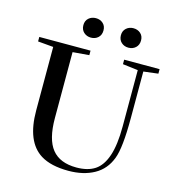

<svg xmlns="http://www.w3.org/2000/svg" viewBox="-123 -949 975 1066"><g transform="rotate(15 364.5 -416.0)"><path d="M512.2 -733.4Q487.8 -733.4 471.2 -748.8Q454.6 -764.2 454.6 -790Q454.6 -814.9 471.4 -830.1Q488.3 -845.2 512.2 -845.2Q537.1 -845.2 553.7 -830.3Q570.3 -815.4 570.3 -790Q570.3 -764.2 553.7 -748.8Q537.1 -733.4 512.2 -733.4ZM238.8 -790Q238.8 -815.4 255.6 -830.3Q272.5 -845.2 296.9 -845.2Q321.3 -845.2 337.9 -830.3Q354.5 -815.4 354.5 -790Q354.5 -763.7 337.9 -748.5Q321.3 -733.4 296.9 -733.4Q272.5 -733.4 255.6 -748.8Q238.8 -764.2 238.8 -790ZM367.2 13.2Q266.6 13.2 207.5 -23.4Q108.4 -85 108.4 -264.6V-629.4L19.5 -637.2V-663.1H314V-637.2L219.7 -629.4V-250.5Q219.7 -128.4 265.1 -72.3Q310.5 -16.1 405.3 -16.1Q470.7 -16.1 511.5 -43Q552.2 -69.8 573.7 -133.3Q595.2 -196.8 595.2 -302.2V-626.5L507.3 -637.2V-663.1H710.9V-637.2L627 -627V-359.4Q627 -188 602.5 -125Q576.2 -54.7 514.6 -20.8Q453.1 13.2 367.2 13.2Z"/></g></svg>

Font: Elstob Medium
Style: Regular
Weight: 500
Designer: Peter S. Baker
Version: Version 1.015